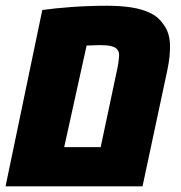

<svg xmlns="http://www.w3.org/2000/svg" viewBox="-26 -661 642 681"><path d="M-6.3 0 124 -625.5Q144 -628.4 169.9 -631.1Q195.8 -633.8 225.8 -636Q255.9 -638.2 288.1 -639.4Q320.3 -640.6 353.5 -640.6Q400.9 -640.6 439.2 -634.8Q477.5 -628.9 506.3 -615.2Q535.2 -601.6 551.8 -577.1Q564.5 -561.5 570.8 -541.3Q577.1 -521 577.1 -495.6Q577.1 -478.5 575 -458Q572.8 -437.5 567.4 -411.6L479.5 0ZM201.7 -139.2H331.1L391.1 -422.4Q392.1 -426.8 393.3 -435.1Q394.5 -443.4 395.5 -451.9Q396.5 -460.4 396.5 -465.3Q396.5 -473.6 393.8 -479.5Q391.1 -485.4 385.7 -489.7Q379.9 -494.1 371.3 -496.6Q362.8 -499 351.8 -500Q340.8 -501 328.6 -501Q314.9 -500.5 304.4 -500.2Q293.9 -500 281.2 -499.5Z"/></svg>

Font: Open Sans SemiCondensed ExtraBold
Style: Italic
Weight: 800
Width: 4
Italic angle: -12°
Designer: Monotype Design Team
Foundry: Monotype Imaging Inc.
Version: Version 3.003